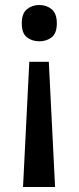

<svg xmlns="http://www.w3.org/2000/svg" viewBox="-20 -566 315 767"><path d="M207 -473Q207 -433 186.5 -417Q166 -401 137 -401Q108 -401 87.5 -417Q67 -433 67 -473Q67 -512 87.5 -529Q108 -546 137 -546Q166 -546 186.5 -529Q207 -512 207 -473ZM97 -319H175L200 181H72Z"/></svg>

Font: Noto Sans Thaana Medium
Style: Regular
Weight: 500
Designer: David Williams
Foundry: Google Inc.
Version: Version 3.001; ttfautohint (v1.8.4.7-5d5b)